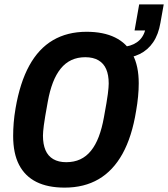

<svg xmlns="http://www.w3.org/2000/svg" viewBox="-20 -844 767 876"><path d="M275 12Q198 12 146 -14Q94 -40 67 -92Q40 -144 40 -224Q40 -253 42.5 -284Q45 -315 51 -350Q71 -467 113.5 -544.5Q156 -622 221.5 -660.5Q287 -699 375 -699Q452 -699 505 -673Q558 -647 585.5 -595Q613 -543 613 -464Q613 -436 610 -404Q607 -372 601 -338Q582 -220 539 -142.5Q496 -65 430 -26.5Q364 12 275 12ZM282 -104Q318 -104 346 -117Q374 -130 395 -156Q416 -182 430.5 -220Q445 -258 454 -308Q461 -347 465.5 -372.5Q470 -398 472 -415Q474 -432 475 -443Q476 -454 476 -463Q476 -502 464.5 -528.5Q453 -555 429 -569Q405 -583 369 -583Q334 -583 306 -570Q278 -557 257 -531Q236 -505 221.5 -467.5Q207 -430 198 -380Q191 -341 186.5 -315Q182 -289 180 -272.5Q178 -256 177 -245Q176 -234 176 -225Q176 -186 187.5 -159Q199 -132 223 -118Q247 -104 282 -104ZM528 -576 537 -630Q577 -632 604.5 -651Q632 -670 642 -705H594L615 -824H727L712 -740Q703 -687 679 -651.5Q655 -616 617.5 -597.5Q580 -579 528 -576Z"/></svg>

Font: Archivo Condensed
Style: Bold Italic
Weight: 700
Width: 3
Italic angle: -10°
Designer: Hector Gatti
Foundry: Omnibus-Type
Version: Version 2.001